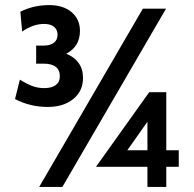

<svg xmlns="http://www.w3.org/2000/svg" viewBox="-20 -734 760 754"><path d="M541 -700H632L225 0H134ZM306 -428Q306 -376 267.5 -345Q229 -314 168 -314Q98 -314 39 -345L58 -421Q84 -405 106 -396.5Q128 -388 154 -388Q183 -388 199 -400Q215 -412 215 -434Q215 -484 151 -484H122V-555H152Q177 -555 191.5 -566Q206 -577 206 -598Q206 -617 192.5 -628.5Q179 -640 153 -640Q110 -640 67 -610L60 -688Q112 -714 173 -714Q229 -714 261.5 -686Q294 -658 294 -613Q294 -551 240 -523Q271 -511 288.5 -487Q306 -463 306 -428ZM682 -144V-79H633V0H559V-79H357L566 -372H633V-144ZM559 -144V-256L480 -144Z"/></svg>

Font: Cabin Medium
Style: Regular
Weight: 500
Designer: Pablo Impallari
Foundry: Pablo Impallari. http://www.impallari.com Igino Marini. http://www.ikern.com
Version: Version 2.001